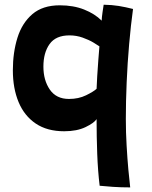

<svg xmlns="http://www.w3.org/2000/svg" viewBox="-20 -565 644 814"><path d="M532 229.5Q492.5 229.5 459.2 227.2Q426 225 402.5 222.5Q395 161 392.2 87.8Q389.5 14.5 389.5 -60Q379.5 -44 342.8 -26.2Q306 -8.5 252 -8.5Q180 -8.5 131.5 -41.2Q83 -74 58.8 -132.2Q34.5 -190.5 34.5 -267Q34.5 -342.5 54 -405Q73.5 -467.5 117.2 -505Q161 -542.5 233.5 -542.5Q291.5 -542.5 336.8 -524.5Q382 -506.5 411 -477.5Q411.5 -491 414.8 -514Q418 -537 419.5 -545Q454 -544.5 483.2 -539.8Q512.5 -535 544 -527Q534.5 -458 527.5 -377.8Q520.5 -297.5 517 -215.8Q513.5 -134 513.5 -61Q513.5 -3.5 516.8 52.2Q520 108 524.2 154.2Q528.5 200.5 532 229.5ZM272.5 -145.5Q313 -145.5 344.8 -161Q376.5 -176.5 389.5 -188.5Q390 -208 392.2 -242.8Q394.5 -277.5 397 -312.5Q399.5 -347.5 401.5 -368.5Q394.5 -373.5 375.8 -384.8Q357 -396 330.5 -405.5Q304 -415 274.5 -415Q216.5 -415 190.2 -378.2Q164 -341.5 164 -282.5Q164 -225 191.2 -185.2Q218.5 -145.5 272.5 -145.5Z"/></svg>

Font: Grandstander SemiBold
Style: Regular
Weight: 600
Designer: Tyler Finck
Foundry: Etcetera Type Co
Version: Version 1.200; ttfautohint (v1.8.3)